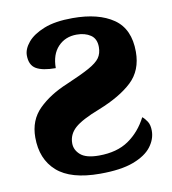

<svg xmlns="http://www.w3.org/2000/svg" viewBox="-68 -609 607 679"><g transform="rotate(-10 235.5 -269.5)"><path d="M238 10Q133 10 83.5 -34Q34 -78 34 -156Q34 -218 74 -257.5Q114 -297 177 -323Q231 -346 260 -362Q289 -378 300 -393.5Q311 -409 311 -432Q311 -462 291 -475.5Q271 -489 241 -489Q200 -489 174 -461.5Q148 -434 148 -385Q101 -385 78 -398.5Q55 -412 55 -447Q55 -470 74.5 -493.5Q94 -517 134 -533Q174 -549 237 -549Q330 -549 383.5 -512Q437 -475 437 -393Q437 -326 394.5 -286Q352 -246 274 -215Q209 -190 184 -167.5Q159 -145 159 -113Q159 -89 179 -71.5Q199 -54 245 -54Q310 -54 352 -83Q394 -112 419 -161Q428 -154 436 -141.5Q444 -129 444 -108Q444 -78 423.5 -51Q403 -24 358 -7Q313 10 238 10Z"/></g></svg>

Font: Noto Serif SemiCondensed ExtraBold
Style: Regular
Weight: 800
Width: 4
Designer: Monotype Design Team
Foundry: Monotype Imaging Inc.
Version: Version 2.015